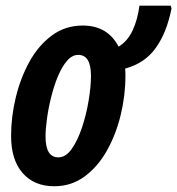

<svg xmlns="http://www.w3.org/2000/svg" viewBox="-20 -645 623 675"><path d="M170.9 9.8Q100.1 9.8 59.6 -36.6Q19 -83 19 -167Q19 -233.9 35.4 -302.2Q51.8 -370.6 83.5 -428Q115.2 -485.4 162.4 -520.3Q209.5 -555.2 271 -555.2Q358.4 -555.2 397 -481Q429.2 -501 446.5 -538.6Q463.9 -576.2 470.2 -625H580.1L583 -615.2Q566.4 -531.2 528.1 -477.1Q489.7 -422.9 419.9 -403.8Q420.9 -396.5 420.9 -389.6Q420.9 -382.8 420.9 -377Q420.9 -309.1 404.3 -240.7Q387.7 -172.4 356 -115.7Q324.2 -59.1 277.6 -24.7Q231 9.8 170.9 9.8ZM185.1 -91.8Q211.4 -91.8 232.4 -121.8Q253.4 -151.9 268.6 -197.5Q283.7 -243.2 291.7 -292Q299.8 -340.8 299.8 -378.9Q299.8 -452.1 254.9 -452.1Q233.9 -452.1 215.8 -431.4Q197.8 -410.6 183.8 -377.2Q169.9 -343.8 160.2 -304.9Q150.4 -266.1 145.3 -229Q140.1 -191.9 140.1 -165Q140.1 -91.8 185.1 -91.8Z"/></svg>

Font: Open Sans Condensed
Style: Bold Italic
Weight: 700
Width: 3
Italic angle: -12°
Designer: Monotype Design Team
Foundry: Monotype Imaging Inc.
Version: Version 3.003; ttfautohint (v1.8.4)